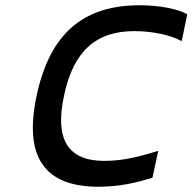

<svg xmlns="http://www.w3.org/2000/svg" viewBox="-20 -699 730 728"><path d="M669 -543 690 -645C650 -667 581 -679 509 -679C295 -679 169 -571 119 -337C69 -103 149 9 353 9C436 9 499 -7 558 -25L580 -127C519 -109 456 -89 375 -89C239 -89 186 -169 223 -337C258 -505 344 -581 489 -581C559 -581 627 -566 669 -543Z"/></svg>

Font: LT Wave Mono Medium
Style: Italic
Weight: 500
Designer: Daniel Lyons
Version: Version 2.5 (Glyphs App)